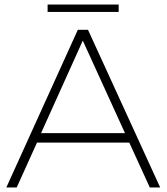

<svg xmlns="http://www.w3.org/2000/svg" viewBox="-20 -831 738 851"><path d="M506 -811H191V-778H506ZM644 0H690L370 -699H325L8 0H54L144 -199H553ZM162 -241 347 -651 534 -241Z"/></svg>

Font: Montserrat arm ExtraLight
Style: Regular
Weight: 275
Designer: Julieta Ulanovsky
Foundry: Julieta Ulanovsky
Version: Version 6.000;PS 006.000;hotconv 1.0.88;makeotf.lib2.5.64775